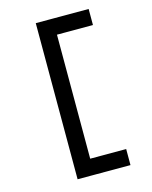

<svg xmlns="http://www.w3.org/2000/svg" viewBox="-131 -883 848 1072"><g transform="rotate(-15 293.0 -347.0)"><path d="M181.6 104.5V-797.9H279.3V104.5ZM269.5 104.5V11.7H487.3V104.5ZM269.5 -705.1V-797.9H487.3V-705.1Z"/></g></svg>

Font: Cascadia Mono
Style: Regular
Weight: 400
Monospace: yes
Designer: Aaron Bell
Foundry: Saja Typeworks
Version: Version 2102.003